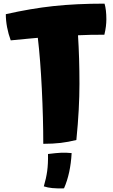

<svg xmlns="http://www.w3.org/2000/svg" viewBox="-20 -814 621 1056"><path d="M400 -44Q356 -33 313.5 -28Q271 -23 218 -23Q218 -163 210 -325.5Q202 -488 188 -606Q175 -605 138 -601.5Q101 -598 39 -592Q26 -627 19 -664Q12 -701 12 -736Q149 -767 273.5 -780.5Q398 -794 555 -794Q560 -777 562.5 -755.5Q565 -734 565 -708Q565 -690 562.5 -669Q560 -648 554 -623Q516 -623 480 -622.5Q444 -622 409 -620Q413 -558 415 -491Q417 -424 417 -353Q417 -287 413 -210.5Q409 -134 400 -44ZM244 33Q292 27 317.5 26Q343 25 374 28Q371 84 360.5 132.5Q350 181 332 222Q294 223 268 220.5Q242 218 221 211Q234 167 239.5 127Q245 87 244 33Z"/></svg>

Font: Atma
Style: Bold
Weight: 700
Designer: Gregori Vincens, Jeremie Hornus, Riccardo Olocco, Yoann Minet.
Foundry: black foundry
Version: Version 1.102;PS 1.100;hotconv 1.0.86;makeotf.lib2.5.63406